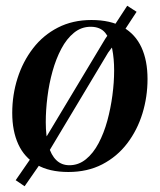

<svg xmlns="http://www.w3.org/2000/svg" viewBox="-20 -586 555 667"><path d="M65.5 61 34.5 40 82.5 -29.5 130.5 -93 345.5 -451 373 -491 422 -566 454.5 -545 406 -471 355.5 -403 144 -50 114.5 -9.5ZM297.5 -516.5Q364 -516.5 407.2 -491.8Q450.5 -467 471.5 -421.2Q492.5 -375.5 492.5 -311.5Q492.5 -249.5 474.8 -191.8Q457 -134 422 -88Q387 -42 335.5 -15.2Q284 11.5 217.5 11.5Q151 11.5 107.8 -13.8Q64.5 -39 43.5 -85Q22.5 -131 22.5 -193.5Q22.5 -256.5 41 -314.5Q59.5 -372.5 94.8 -418.2Q130 -464 181.2 -490.2Q232.5 -516.5 297.5 -516.5ZM295 -493Q262.5 -493 237 -472.2Q211.5 -451.5 193 -416.5Q174.5 -381.5 162.5 -338.5Q150.5 -295.5 144.8 -249.5Q139 -203.5 139 -161.5Q139 -114 148.2 -80.5Q157.5 -47 175.8 -29.5Q194 -12 221 -12Q253 -12 278.5 -32.8Q304 -53.5 322.5 -88.5Q341 -123.5 352.8 -166.5Q364.5 -209.5 370.5 -254.8Q376.5 -300 376.5 -341.5Q376.5 -382 369.8 -416.2Q363 -450.5 345.8 -471.8Q328.5 -493 295 -493Z"/></svg>

Font: Merriweather 144pt Medium
Style: Italic
Weight: 500
Italic angle: -7.8°
Version: Version 2.101